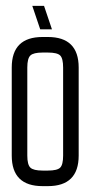

<svg xmlns="http://www.w3.org/2000/svg" viewBox="-20 -630 308 654"><path d="M130 -610 157 -530H117L90 -610ZM195 -400Q195 -431 185 -441Q175 -451 143 -451H125Q94 -451 83.5 -441Q73 -431 73 -400V-100Q73 -69 83.5 -59Q94 -49 125 -49H143Q175 -49 185 -59Q195 -69 195 -100ZM20 -100V-400Q20 -504 125 -504H143Q248 -504 248 -400V-100Q248 4 143 4H125Q20 4 20 -100Z"/></svg>

Font: Karantina Light
Style: Regular
Weight: 300
Designer: Rony Koch
Foundry: Rony Koch
Version: Version 1.000; ttfautohint (v1.8.3)